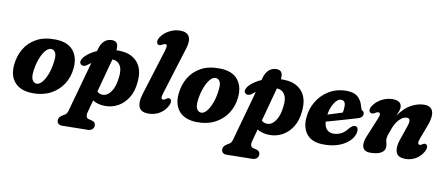

<svg xmlns="http://www.w3.org/2000/svg" viewBox="-79 -1055 3766 1622"><g transform="rotate(10 1803.5 -244.0)"><path d="M329.5 -468.5Q434.5 -466.5 482.8 -407.5Q531 -348.5 521 -253.5Q513.5 -176 473.2 -115.2Q433 -54.5 365.8 -20.5Q298.5 13.5 210.5 11.5Q108.5 8.5 59.8 -49.2Q11 -107 22 -203Q29.5 -276 65.5 -337Q101.5 -398 167.2 -434.2Q233 -470.5 329.5 -468.5ZM235 -73.5Q258 -72.5 280.8 -98Q303.5 -123.5 321.5 -168.8Q339.5 -214 347.5 -271.5Q357 -331.5 345.2 -356.8Q333.5 -382 308.5 -383.5Q282.5 -384.5 258.5 -355.8Q234.5 -327 217 -280Q199.5 -233 192.5 -181Q184.5 -124 197.5 -99.5Q210.5 -75 235 -73.5Z M631.5 -304Q616 -291.5 600 -291Q584 -290.5 574.5 -301Q563 -313 570.2 -333.5Q577.5 -354 597.5 -373Q635 -409.5 691 -433.5L696 -452Q708 -497 734.8 -521.8Q761.5 -546.5 800.5 -546.5Q861.5 -546.5 851 -468.5Q862 -468.5 873 -468.5Q975.5 -468 1030.2 -407.5Q1085 -347 1074 -235.5Q1068 -157 1034.5 -101.8Q1001 -46.5 949.5 -17.2Q898 12 837 11.5Q804.5 11 778 3.8Q751.5 -3.5 731 -16.5L701 94.5Q696.5 112.5 701 126.8Q705.5 141 723 145.5L749 152Q767 156.5 774.2 166.5Q781.5 176.5 781.5 188.5Q782 209.5 767.5 222.2Q753 235 730.5 235.5L506.5 239Q489 239 477.2 228.8Q465.5 218.5 465.5 199Q465.5 185.5 474.5 173Q483.5 160.5 506 148Q523 140.5 530 130.2Q537 120 541.5 105L661 -326Q646.5 -316 631.5 -304ZM799 -78Q841 -77 872.8 -122.2Q904.5 -167.5 912.5 -251.5Q920 -315.5 898.8 -349Q877.5 -382.5 839.5 -385.5Q835.5 -386 831 -386L753 -97Q771 -79 799 -78Z M1430.5 -590 1305.5 -188Q1294 -151 1296 -138.8Q1298 -126.5 1310.5 -126.5Q1324.5 -126.5 1342 -141Q1355 -150 1366.5 -144.5Q1377 -140.5 1379.8 -124.8Q1382.5 -109 1370 -84Q1349 -42 1306.5 -15.2Q1264 11.5 1208.5 11.5Q1144 11.5 1127.5 -30.2Q1111 -72 1133 -141.5L1252.5 -525.5Q1264.5 -564 1263.8 -577.8Q1263 -591.5 1249.5 -591.5Q1239.5 -591.5 1222 -581Q1203.5 -571 1192 -576Q1180.5 -580 1177.8 -596.2Q1175 -612.5 1189 -636.5Q1213 -675.5 1258.8 -700.5Q1304.5 -725.5 1354.5 -725.5Q1412.5 -725.5 1431.2 -689.5Q1450 -653.5 1430.5 -590Z M1740.5 -468.5Q1845.5 -466.5 1893.8 -407.5Q1942 -348.5 1932 -253.5Q1924.5 -176 1884.2 -115.2Q1844 -54.5 1776.8 -20.5Q1709.5 13.5 1621.5 11.5Q1519.5 8.5 1470.8 -49.2Q1422 -107 1433 -203Q1440.5 -276 1476.5 -337Q1512.5 -398 1578.2 -434.2Q1644 -470.5 1740.5 -468.5ZM1646 -73.5Q1669 -72.5 1691.8 -98Q1714.5 -123.5 1732.5 -168.8Q1750.5 -214 1758.5 -271.5Q1768 -331.5 1756.2 -356.8Q1744.5 -382 1719.5 -383.5Q1693.5 -384.5 1669.5 -355.8Q1645.5 -327 1628 -280Q1610.5 -233 1603.5 -181Q1595.5 -124 1608.5 -99.5Q1621.5 -75 1646 -73.5Z M2042.5 -304Q2027 -291.5 2011 -291Q1995 -290.5 1985.5 -301Q1974 -313 1981.2 -333.5Q1988.5 -354 2008.5 -373Q2046 -409.5 2102 -433.5L2107 -452Q2119 -497 2145.8 -521.8Q2172.5 -546.5 2211.5 -546.5Q2272.5 -546.5 2262 -468.5Q2273 -468.5 2284 -468.5Q2386.5 -468 2441.2 -407.5Q2496 -347 2485 -235.5Q2479 -157 2445.5 -101.8Q2412 -46.5 2360.5 -17.2Q2309 12 2248 11.5Q2215.5 11 2189 3.8Q2162.5 -3.5 2142 -16.5L2112 94.5Q2107.5 112.5 2112 126.8Q2116.5 141 2134 145.5L2160 152Q2178 156.5 2185.2 166.5Q2192.5 176.5 2192.5 188.5Q2193 209.5 2178.5 222.2Q2164 235 2141.5 235.5L1917.5 239Q1900 239 1888.2 228.8Q1876.5 218.5 1876.5 199Q1876.5 185.5 1885.5 173Q1894.5 160.5 1917 148Q1934 140.5 1941 130.2Q1948 120 1952.5 105L2072 -326Q2057.5 -316 2042.5 -304ZM2210 -78Q2252 -77 2283.8 -122.2Q2315.5 -167.5 2323.5 -251.5Q2331 -315.5 2309.8 -349Q2288.5 -382.5 2250.5 -385.5Q2246.5 -386 2242 -386L2164 -97Q2182 -79 2210 -78Z M2974.5 -152.5Q2973.5 -113.5 2942.5 -75.8Q2911.5 -38 2853.5 -13.2Q2795.5 11.5 2714.5 11.5Q2615.5 11.5 2570.2 -41Q2525 -93.5 2529.5 -176.5Q2533.5 -257.5 2572.5 -323.8Q2611.5 -390 2677 -429.2Q2742.5 -468.5 2826 -468.5Q2892 -468.5 2925.5 -437.2Q2959 -406 2970 -356Q2975.5 -333 2985 -327.5Q3001 -320.5 3001.5 -302.5Q3001.5 -287.5 2991.2 -275.2Q2981 -263 2953 -255.5Q2920.5 -245.5 2875.5 -232.5Q2830.5 -219.5 2783.2 -206Q2736 -192.5 2697 -181.5Q2700 -137.5 2721.5 -115.2Q2743 -93 2779 -93Q2812.5 -93 2843.8 -109Q2875 -125 2897.5 -156Q2914 -175 2925.8 -182.2Q2937.5 -189.5 2951 -188Q2964.5 -186.5 2969.8 -176Q2975 -165.5 2974.5 -152.5ZM2792.5 -386Q2764 -386 2737 -345.2Q2710 -304.5 2700.5 -243Q2732 -252.5 2766 -263Q2800 -273.5 2826 -282.5Q2831.5 -305 2831.5 -339Q2831.5 -386 2792.5 -386Z M3060.5 -319.5Q3046.5 -323.5 3044.8 -340.8Q3043 -358 3056.5 -378.5Q3082.5 -418.5 3128 -442.8Q3173.5 -467 3221.5 -467Q3299 -467 3299 -408Q3299 -393 3291.8 -374.8Q3284.5 -356.5 3275 -334.5Q3327 -408 3383.5 -437.5Q3440 -467 3493 -467Q3536.5 -467 3555 -444.5Q3573.5 -422 3571.2 -383.8Q3569 -345.5 3550.5 -297.5L3507 -182Q3486 -126.5 3512.5 -126.5Q3524 -126.5 3540 -138Q3553.5 -147 3564 -141Q3575 -136.5 3577.5 -120.8Q3580 -105 3567 -80Q3544.5 -38.5 3504.2 -13.5Q3464 11.5 3414 11.5Q3347.5 11.5 3332.8 -31.2Q3318 -74 3340.5 -138L3384.5 -266Q3395.5 -298 3392.2 -315.8Q3389 -333.5 3366 -333.5Q3336 -333.5 3304.2 -302.2Q3272.5 -271 3253 -215Q3238.5 -177.5 3233 -159Q3227.5 -140.5 3227.5 -126.5Q3227.5 -110.5 3232.5 -95.2Q3237.5 -80 3237.5 -61Q3237.5 -27 3205 -7.8Q3172.5 11.5 3112.5 11.5Q3060 11.5 3047.2 -25.2Q3034.5 -62 3061.5 -124.5L3123 -273Q3138.5 -309 3137.2 -322.8Q3136 -336.5 3121 -336.5Q3110 -336.5 3089.5 -323.5Q3072.5 -314 3060.5 -319.5Z"/></g></svg>

Font: Fraunces 72pt S100
Style: Bold Italic
Weight: 700
Italic angle: -16°
Version: Version 1.000; ttfautohint (v1.8.3)